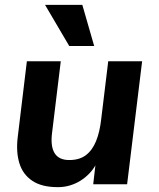

<svg xmlns="http://www.w3.org/2000/svg" viewBox="-20 -761 656 793"><path d="M567 -508 505 0H365L374 -78Q364 -60 348 -43.5Q332 -27 312 -14.5Q292 -2 268.5 5Q245 12 219 12Q152 12 113 -14.5Q74 -41 60 -87Q46 -133 53 -193L91 -508H231L195 -212Q188 -157 205.5 -128.5Q223 -100 266 -100Q308 -100 334.5 -120Q361 -140 376.5 -177.5Q392 -215 398 -269L427 -508ZM266 -571 166 -741H320L369 -571Z"/></svg>

Font: Inclusive Sans
Style: Bold Italic
Weight: 700
Italic angle: -7°
Designer: Olivia King
Foundry: Olivia King
Version: Version 2.004